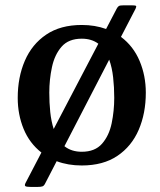

<svg xmlns="http://www.w3.org/2000/svg" viewBox="-20 -628 620 742"><path d="M48.5 -249.5Q48.5 -329.5 76 -393.2Q103.5 -457 158.5 -494.2Q213.5 -531.5 296 -531.5Q347 -531.5 390 -516L431 -594.5Q435 -602 439.5 -604.8Q444 -607.5 459.5 -607.5H487Q503 -607.5 505.5 -605.2Q508 -603 504 -594.5L447.5 -485.5Q495.5 -449.5 519.5 -392.5Q543.5 -335.5 543.5 -270Q543.5 -190 516 -126.2Q488.5 -62.5 433.5 -25.5Q378.5 11.5 296 11.5Q243 11.5 199 -5L154 82Q150 90 144.2 92.2Q138.5 94.5 122.5 94.5H101Q81.5 94.5 77.8 91.2Q74 88 79 78.5L140 -38.5Q94 -74.5 71.2 -130Q48.5 -185.5 48.5 -249.5ZM170.5 -270Q170.5 -231 174.2 -195Q178 -159 187.5 -129.5L360 -459Q334 -478.5 296 -478.5Q245 -478.5 218 -447.5Q191 -416.5 180.8 -368.5Q170.5 -320.5 170.5 -270ZM421.5 -250Q421.5 -291 417.2 -329Q413 -367 402 -397.5L229 -63Q256 -41.5 296 -41.5Q347 -41.5 374.2 -72.5Q401.5 -103.5 411.5 -151.5Q421.5 -199.5 421.5 -250Z"/></svg>

Font: Besley* Medium
Style: Regular
Weight: 500
Designer: Owen Earl
Foundry: indestructible type*
Version: Version 3.000; ttfautohint (v1.8.3)